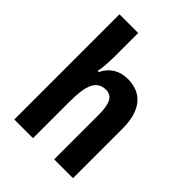

<svg xmlns="http://www.w3.org/2000/svg" viewBox="-217 -871 981 981"><g transform="rotate(45 274.0 -380.0)"><path d="M198 -595V-760H63V0H198V-261C198 -381 219 -439 288 -439C332 -439 351 -402 351 -323V0H487V-360C487 -490 428 -557 327 -557C269 -557 222 -530 197 -477H189C195 -508 198 -552 198 -595Z"/></g></svg>

Font: Noto Sans Armenian Condensed
Style: Bold
Weight: 700
Width: 3
Designer: Monotype Design Team
Foundry: Monotype Imaging Inc.
Version: Version 2.008